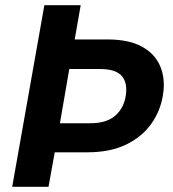

<svg xmlns="http://www.w3.org/2000/svg" viewBox="-20 -720 667 740"><path d="M27 0 151 -700H291L268 -568H394Q477 -568 527.5 -540Q578 -512 598 -463.5Q618 -415 608 -354Q599 -294 563.5 -243.5Q528 -193 466.5 -163Q405 -133 317 -133H191L167 0ZM211 -245H328Q391 -245 424.5 -274.5Q458 -304 465 -353Q472 -401 449 -427.5Q426 -454 365 -454H247Z"/></svg>

Font: DM Sans 10pt ExtraBold
Style: Italic
Weight: 800
Italic angle: -10°
Version: Version 4.004;gftools[0.9.30]